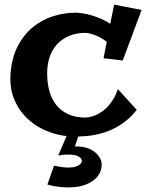

<svg xmlns="http://www.w3.org/2000/svg" viewBox="-20 -567 635 831"><path d="M417 126Q422.9 145.5 417.5 166.5Q412.1 187.5 395 204.6Q377.9 221.7 348.4 232.9Q318.8 244.1 276.9 244.1Q256.3 244.1 233.6 241.5Q210.9 238.8 185.1 231.9L213.9 149.9Q233.9 154.3 248.5 156.2Q263.2 158.2 275.9 158.2Q295.4 158.2 307.1 154.3Q318.8 150.4 324.7 145.5Q331.5 140.1 334 132.8Q335 124.5 329.6 117.7Q324.7 111.8 312.7 106.9Q300.8 102.1 276.9 102.1Q267.1 102.1 256.3 102.8Q245.6 103.5 231.9 106L268.1 22Q216.3 16.1 170.2 -5.4Q124 -26.9 90.3 -61.8Q56.6 -96.7 38.8 -144Q21 -191.4 25.9 -250Q31.2 -318.8 57.4 -368.4Q83.5 -418 122.8 -450Q162.1 -481.9 210.7 -497.1Q259.3 -512.2 309.1 -512.2Q331.5 -511.2 356.4 -505.9Q377.9 -501 404.1 -491.2Q430.2 -481.4 457 -463.9L474.1 -546.9L592.8 -523.9L511.2 -305.2L428.2 -314.9L441.9 -386.2Q423.8 -400.4 407.5 -408Q391.1 -415.5 378.4 -419.4Q363.8 -423.8 351.1 -424.8Q310.1 -424.8 279.1 -411.6Q248 -398.4 226.8 -375.2Q205.6 -352.1 194.8 -320.1Q184.1 -288.1 184.1 -250Q184.1 -208.5 193.6 -173.3Q203.1 -138.2 223.6 -112.5Q244.1 -86.9 275.6 -72.5Q307.1 -58.1 351.1 -58.1Q378.4 -60.1 404.8 -73.7Q415.5 -79.6 427.5 -88.6Q439.5 -97.7 450.7 -110.6Q461.9 -123.5 472.2 -140.9Q482.4 -158.2 490.2 -181.2L571.8 -91.8Q551.3 -65.4 528.3 -46.6Q505.4 -27.8 481.4 -14.9Q457.5 -2 433.8 5.6Q410.2 13.2 388.9 17.1Q367.7 21 349.6 22.2Q331.5 23.4 318.8 23.9L304.2 66.9Q321.3 66.4 335.4 68.6Q349.6 70.8 360.6 74.7Q371.6 78.6 380.1 84Q388.7 89.4 395 95.2Q409.7 108.4 417 126Z"/></svg>

Font: Peralta
Style: Regular
Weight: 400
Designer: Astigmatic (AOETI)
Foundry: Astigmatic (AOETI)
Version: Version 1.000